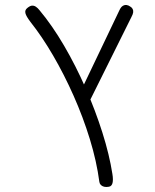

<svg xmlns="http://www.w3.org/2000/svg" viewBox="-20 -593 620 767"><path d="M415 153Q404 155 396 153Q388 151 383 146Q378 141 377 134Q366 51 339 -37Q312 -125 274 -210.5Q236 -296 192 -371.5Q148 -447 102 -505Q93 -517 88 -525.5Q83 -534 81.5 -540.5Q80 -547 82 -552Q84 -557 89 -561Q100 -570 108 -570.5Q116 -571 123.5 -566Q131 -561 138 -552Q189 -491 236 -410.5Q283 -330 322 -241Q361 -152 389 -63.5Q417 25 429 102Q431 114 431 123Q431 132 429.5 138Q428 144 424.5 148Q421 152 415 153ZM332 -177 286 -194 457 -552Q463 -565 470.5 -569.5Q478 -574 485.5 -573Q493 -572 500 -567Q507 -563 510 -557Q513 -551 512 -543.5Q511 -536 505 -525Z"/></svg>

Font: Fredoka Light
Style: Regular
Weight: 300
Designer: Ben Nathan
Foundry: Milena B. Brandão, Ben Nathan
Version: Version 2.001